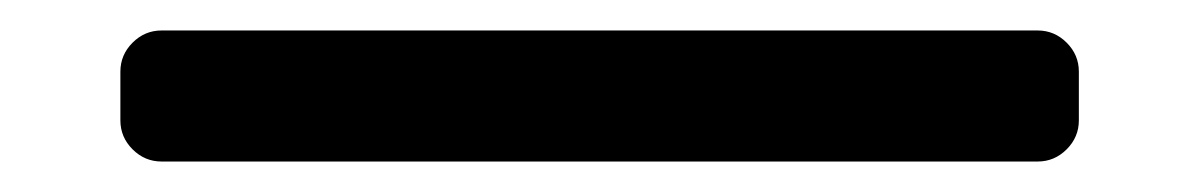

<svg xmlns="http://www.w3.org/2000/svg" viewBox="-20 -63 787 126"><path d="M59 16V-16Q59 -27 67 -35Q75 -43 86 -43H661Q672 -43 680 -35Q688 -27 688 -16V16Q688 27 680 35Q672 43 661 43H86Q75 43 67 35Q59 27 59 16Z"/></svg>

Font: Contemporary
Style: Regular
Weight: 400
Designer: Victor Tran
Foundry: Victor Tran
Version: Version 1.100